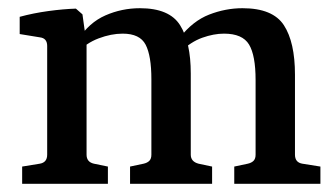

<svg xmlns="http://www.w3.org/2000/svg" viewBox="-20 -448 820 468"><path d="M551 0V-42L584 -49Q593 -51 598 -56Q603 -61 603 -71V-253Q603 -313 587 -339.5Q571 -366 526 -366Q501 -366 473 -356Q445 -346 419 -321L418 -356Q450 -397 490 -412.5Q530 -428 571 -428Q645 -428 672 -386.5Q699 -345 699 -266V-71Q699 -52 717 -49L761 -42V0ZM34 0V-42L77 -49Q95 -52 95 -71V-336Q95 -355 77 -357L28 -365V-407Q61 -416 97.5 -421Q134 -426 165 -427L181 -413L191 -341V-71Q191 -53 209 -49L243 -42V0ZM297 0V-42L330 -49Q339 -51 344 -56Q349 -61 349 -71V-255Q349 -312 335 -339Q321 -366 279 -366Q251 -366 220.5 -354.5Q190 -343 168 -319L170 -351Q197 -393 237 -410.5Q277 -428 321 -428Q393 -428 419 -386.5Q445 -345 445 -269V-71Q445 -54 464 -49L497 -42V0Z"/></svg>

Font: Rasa Medium
Style: Regular
Weight: 500
Designer: Anna Giedrys (Yrsa+Rasa design), David Brezina (Yrsa art-direction, Rasa art-direction, design)
Foundry: Rosetta Type Foundry
Version: Version 2.004